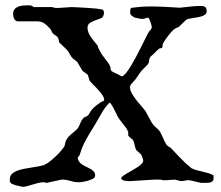

<svg xmlns="http://www.w3.org/2000/svg" viewBox="-20 -702 848 737"><path d="M17.6 -14.2Q17.6 -25.9 24.9 -33.4Q32.2 -41 44.2 -45.9Q56.2 -50.8 71 -53.7Q85.9 -56.6 100.6 -58.8Q115.2 -61 128.4 -63.5Q141.6 -65.9 150.4 -69.3Q158.7 -72.8 169.9 -81.3Q181.2 -89.8 192.6 -100.6Q204.1 -111.3 213.6 -122.3Q223.1 -133.3 228 -142.1Q228 -142.1 228.5 -144.5Q229 -147 229.5 -149.7Q230 -152.3 230.5 -154.5Q231 -156.7 231.4 -157.2Q234.4 -166 239.5 -172.6Q244.6 -179.2 250.7 -184.6Q256.8 -189.9 263.4 -195.3Q270 -200.7 276.4 -207Q280.8 -211.9 283.9 -219.2Q287.1 -226.6 290.3 -233.6Q293.5 -240.7 298.1 -246.6Q302.7 -252.4 310.1 -254.4Q312.5 -254.4 315.2 -257.3Q317.9 -260.3 319.8 -261.2L326.2 -272Q328.6 -276.9 335 -283.7Q341.3 -290.5 348.9 -296.6Q356.4 -302.7 364.3 -307.9Q372.1 -313 377.4 -314.5Q379.9 -314.9 379.9 -320.3Q379.9 -325.7 375.2 -333.5Q370.6 -341.3 363.5 -349.6Q356.4 -357.9 348.9 -366Q341.3 -374 335.4 -379.4Q322.8 -392.6 322.8 -396Q322.3 -397 321.5 -399.9Q320.8 -402.8 319.8 -406Q318.8 -409.2 317.9 -411.9Q316.9 -414.6 316.9 -414.6Q315.9 -416 312.7 -418.5Q309.6 -420.9 305.9 -423.3Q302.2 -425.8 299.6 -427.7Q296.9 -429.7 296.4 -430.7L276.4 -464.4L260.3 -477.1Q252 -484.9 247.3 -494.9Q242.7 -504.9 234.9 -512.7L207 -539.6Q205.6 -550.3 203.4 -555.2Q201.2 -560.1 198 -562.7Q194.8 -565.4 190.9 -567.6Q187 -569.8 181.6 -575.2L173.8 -590.3Q162.6 -603 151.1 -611.6Q139.6 -620.1 121.6 -620.1H48.8Q43.5 -620.1 40 -623Q36.6 -626 34.4 -630.1Q32.2 -634.3 31.2 -639.2Q30.3 -644 30.3 -647.9Q30.3 -659.7 35.9 -666.5Q41.5 -673.3 50 -676.5Q58.6 -679.7 68.6 -680.7Q78.6 -681.6 87.9 -681.6Q95.2 -681.6 99.1 -680.9Q103 -680.2 108.9 -674.8H181.6Q187 -672.4 190.9 -671.9Q194.8 -671.4 202.6 -671.4L254.4 -674.8Q258.3 -674.8 268.8 -674.3Q279.3 -673.8 292.7 -673.1Q306.2 -672.4 321 -671.4Q335.9 -670.4 348.1 -669.2Q360.4 -668 368.4 -666.3Q376.5 -664.6 376.5 -663.1Q377.4 -659.7 378.4 -657.7Q379.4 -655.8 379.4 -653.8Q379.4 -651.4 378.4 -647.5Q377.4 -643.6 376.5 -641.1Q374.5 -634.3 365 -630.9Q355.5 -627.4 344.5 -623.5Q333.5 -619.6 324.7 -613.5Q315.9 -607.4 315.9 -595.7Q315.9 -585.4 319.8 -576.4Q323.7 -567.4 329.3 -559.1Q335 -550.8 341.6 -543.2Q348.1 -535.6 354 -527.8Q354.5 -527.8 355.5 -524.9Q356.4 -522 356.4 -521Q364.3 -501.5 376.7 -485.4Q389.2 -469.2 400.4 -453.6Q400.4 -450.2 401.9 -448.2Q402.8 -446.8 403.8 -445.8Q403.8 -443.8 404.3 -437.7Q404.8 -431.6 407.2 -430.7Q409.2 -428.2 413.8 -425.8Q418.5 -423.3 423.8 -420.9Q429.2 -418.5 434.1 -416Q439 -413.6 441.9 -411.6L448.2 -408.7Q455.1 -411.1 463.9 -421.9Q472.7 -432.6 482.2 -448.2Q491.7 -463.9 501.5 -482.4Q511.2 -501 520.3 -518.8Q529.3 -536.6 536.6 -551.5Q543.9 -566.4 548.8 -575.2Q552.7 -583 557.6 -587.2Q562.5 -591.3 562.5 -599.6Q562.5 -601.6 560.8 -607.2Q559.1 -612.8 556.9 -618.9Q554.7 -625 552.5 -629.6Q550.3 -634.3 548.8 -634.3Q542 -633.3 537.1 -631.3Q532.2 -629.4 525.4 -629.4Q519 -629.4 512.2 -631.3Q505.4 -633.3 497.6 -634.3Q493.7 -636.7 490.5 -638.4Q487.3 -640.1 484.9 -642.3Q482.4 -644.5 481 -647.7Q479.5 -650.9 479.5 -656.2Q479.5 -661.6 480.7 -667Q481.9 -672.4 488.8 -672.4Q501.5 -674.3 519.3 -675.8Q537.1 -677.2 559.1 -677.2Q583.5 -677.2 611.6 -675.8Q639.6 -674.3 669.9 -672.4Q690.9 -674.3 711.4 -676.8Q731.9 -679.2 751 -679.2Q761.7 -679.2 767.6 -675Q773.4 -670.9 773.4 -658.2Q773.4 -651.4 768.3 -647Q763.2 -642.6 755.4 -639.9Q747.6 -637.2 737.8 -635.5Q728 -633.8 719.2 -632.6Q710.4 -631.3 703.4 -629.6Q696.3 -627.9 693.4 -625L667.5 -599.6L650.4 -591.3Q644.5 -586.9 637.7 -579.3Q630.9 -571.8 624.5 -563.5Q618.2 -555.2 612.8 -546.9Q607.4 -538.6 604.5 -532.2Q604.5 -530.3 604 -524.9Q603.5 -519.5 601.6 -518.6Q600.6 -517.6 596.7 -516.8Q592.8 -516.1 592.3 -516.1Q584.5 -510.7 575.2 -500.7Q565.9 -490.7 558.1 -484.9Q552.7 -477.1 552 -468.3Q551.3 -459.5 546.4 -453.6L523.4 -430.7Q513.7 -418 506.8 -407Q500 -396 487.3 -383.3Q479 -374.5 479 -367.7Q479 -355 488 -340.1Q497.1 -325.2 508.5 -311.3Q520 -297.4 530 -286.1Q540 -274.9 541.5 -269.5L561.5 -232.9Q566.9 -223.1 576.7 -214.6Q586.4 -206.1 592.3 -199.2Q600.6 -186 605.5 -173.3Q610.4 -160.6 618.2 -147.9Q620.1 -143.6 626.5 -140.1Q632.8 -136.7 635.7 -134.3Q653.3 -114.7 664.1 -104Q674.8 -93.3 680.4 -87.6Q686 -82 687.7 -80.6Q689.5 -79.1 689.9 -77.6L714.4 -56.6Q724.6 -51.3 735.4 -48.6Q746.1 -45.9 757.1 -43.2Q768.1 -40.5 778.8 -37.6Q789.6 -34.7 799.8 -28.8V-17.6Q799.8 -11.2 797.1 -7.8Q794.4 -4.4 790 -2.7Q785.6 -1 780 -0.5Q774.4 0 768.6 0H755.9Q750.5 0 743.9 -1.7Q737.3 -3.4 730.2 -5.1Q723.1 -6.8 715.8 -8.5Q708.5 -10.3 701.7 -10.3Q695.3 -10.3 689 -8.5Q682.6 -6.8 674.8 -6.8L650.4 -12.7L620.6 -10.3H610.8Q606 -10.3 603.5 -10.5Q601.1 -10.7 598.6 -12.7H574.2L480.5 -6.8H471.2Q467.3 -6.8 462.9 -7.6Q458.5 -8.3 454.6 -9.5Q450.7 -10.7 448 -12.7Q445.3 -14.6 445.3 -17.6Q445.3 -21.5 451.7 -26.4Q458 -31.2 467.3 -36.6Q476.6 -42 487.5 -48.1Q498.5 -54.2 507.8 -60.3Q517.1 -66.4 523.4 -73Q529.8 -79.6 529.8 -85.9Q529.8 -88.4 528.6 -91.8Q527.3 -95.2 526.4 -98.1Q524.9 -101.6 523.4 -105.5Q523.4 -106.9 520.5 -109.9Q517.6 -112.8 514.2 -116Q510.7 -119.1 507.6 -121.8Q504.4 -124.5 503.4 -126Q500.5 -130.9 499 -136.5Q497.6 -142.1 496.3 -147.5Q495.1 -152.8 493.7 -157.7Q492.2 -162.6 488.8 -166.5Q487.8 -167 485.4 -168.9Q482.9 -170.9 480 -173.6Q477.1 -176.3 474.9 -178.5Q472.7 -180.7 472.2 -181.6V-195.3Q468.8 -204.6 462.6 -212.9Q456.5 -221.2 450 -229.2Q443.4 -237.3 437.3 -245.8Q431.2 -254.4 427.2 -264.2Q425.8 -266.6 422.4 -273.9Q418.9 -281.2 414.8 -288.8Q410.6 -296.4 406.7 -302.2Q402.8 -308.1 400.4 -308.1Q382.3 -289.6 370.1 -267.6Q357.9 -245.6 344.7 -223.6Q326.7 -195.3 311.8 -168.9Q296.9 -142.6 288.1 -114.3Q287.1 -113.3 286.4 -110.4Q285.6 -107.4 285.6 -105.5Q284.7 -105.5 282 -102.1Q279.3 -98.6 278.8 -98.1Q278.8 -87.9 283.7 -81.3Q288.6 -74.7 295.9 -70.1Q303.2 -65.4 312 -61.5Q320.8 -57.6 328.1 -53.2Q335.4 -48.8 340.3 -43.2Q345.2 -37.6 345.2 -28.8Q345.2 -20 337.2 -16.1Q329.1 -12.2 322.8 -10.3Q321.8 -9.3 317.1 -8.1Q312.5 -6.8 306.4 -5.6Q300.3 -4.4 294.4 -3.4Q288.6 -2.4 285.6 -2.4H283.7Q266.6 -2.4 250 -7.6Q233.4 -12.7 216.8 -12.7L158.7 0Q156.2 -0.5 154.3 -1Q152.3 -1.5 150.4 -2Q148.4 -2.4 147 -2.4Q138.2 -2.4 127.2 0.2Q116.2 2.9 105.2 6.3Q94.2 9.8 84.5 12.5Q74.7 15.1 68.4 15.1Q60.5 14.2 51.5 11.7Q42.5 9.3 40.5 9.3Q34.2 6.8 29.8 5.4Q25.4 3.9 22.7 2Q20 0 18.8 -3.4Q17.6 -6.8 17.6 -14.2Z"/></svg>

Font: IM FELL English SC
Style: Regular
Weight: 400
Designer: Igino Marini
Foundry: Igino Marini
Version: 3.00